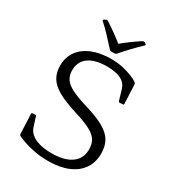

<svg xmlns="http://www.w3.org/2000/svg" viewBox="-222 -1073 1096 1206"><g transform="rotate(30 326.5 -470.0)"><path d="M479 -936Q487 -931 480 -925Q450 -897 419 -864.5Q388 -832 355 -794Q349 -787 340 -787H317Q309 -787 303 -794Q268 -832 237.5 -865Q207 -898 175 -926Q169 -932 176 -937Q179 -939 182 -940.5Q185 -942 188 -943Q196 -948 203 -943Q237 -921 272 -896Q307 -871 341 -843H321Q354 -871 387.5 -895.5Q421 -920 453 -941Q461 -945 469 -943Q471 -942 474 -940Q477 -938 479 -936ZM349 -412Q437 -386 488 -357.5Q539 -329 561 -291.5Q583 -254 583 -200Q583 -135 551 -89Q519 -43 459.5 -18Q400 7 316 7Q266 7 222 -1Q178 -9 143.5 -20.5Q109 -32 89 -42Q82 -45 82 -55L76 -196Q76 -204 85 -204L101 -205Q109 -205 111 -197L130 -137Q138 -109 156.5 -91.5Q175 -74 200 -64Q225 -54 254 -50Q283 -46 311 -46Q403 -46 453.5 -82Q504 -118 504 -184Q504 -224 487.5 -250.5Q471 -277 430.5 -298.5Q390 -320 315 -343Q228 -370 177.5 -398.5Q127 -427 105 -463.5Q83 -500 83 -550Q83 -611 114.5 -655Q146 -699 204.5 -723Q263 -747 343 -747Q389 -747 427.5 -738Q466 -729 495.5 -717Q525 -705 541 -693Q547 -687 547 -679L553 -544Q554 -536 545 -536L524 -535Q516 -534 514 -543L492 -617Q483 -647 460.5 -663.5Q438 -680 407.5 -686.5Q377 -693 344 -693Q256 -693 209.5 -659.5Q163 -626 163 -562Q163 -526 180.5 -500Q198 -474 238.5 -453.5Q279 -433 349 -412Z"/></g></svg>

Font: Hahmlet Light
Style: Regular
Weight: 300
Designer: Minjoo Ham & Mark Frömberg
Foundry: hypertype
Version: Version 1.002